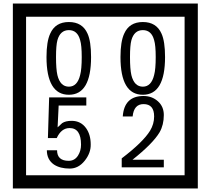

<svg xmlns="http://www.w3.org/2000/svg" viewBox="-20 -980 1195 1090"><path d="M1103 90H53V-960H1103ZM1028 15V-885H128V15ZM497 -656Q497 -442 371 -442Q244 -442 244 -656Q244 -744 265 -789Q294 -855 371 -855Q448 -855 477 -789Q497 -745 497 -656ZM444 -656Q444 -723 435 -752Q420 -809 371 -809Q322 -809 306 -752Q298 -723 298 -656Q298 -587 306 -553Q322 -488 371 -488Q419 -488 435 -554Q444 -587 444 -656ZM917 -656Q917 -442 791 -442Q664 -442 664 -656Q664 -744 685 -789Q714 -855 791 -855Q868 -855 897 -789Q917 -745 917 -656ZM864 -656Q864 -723 855 -752Q840 -809 791 -809Q742 -809 726 -752Q718 -723 718 -656Q718 -587 726 -553Q742 -488 791 -488Q839 -488 855 -554Q864 -587 864 -656ZM495 -160Q496 -111 460.5 -67Q425 -23 376 -23Q321 -23 286 -46Q246 -74 246 -127H304Q304 -67 370 -67Q404 -67 423 -97Q440 -124 440 -159Q440 -253 375 -253Q328 -253 302 -196H252L259 -427H470V-381H313L307 -257Q320 -269 333 -281Q352 -294 387 -294Q439 -294 469 -252Q495 -215 495 -160ZM910 -30H671V-81Q792 -173 832 -238Q855 -276 855 -319Q855 -389 795 -389Q740 -389 733 -319H677Q685 -435 795 -435Q843 -435 876.5 -405Q910 -375 910 -327Q910 -271 886 -229Q848 -165 732 -73H910Z"/></svg>

Font: Unicode BMP Fallback SIL
Style: Regular
Weight: 400
Foundry: NRSI, SIL International
Version: Version 5.1 Based on Unicode 5.1